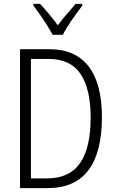

<svg xmlns="http://www.w3.org/2000/svg" viewBox="-20 -967 599 987"><path d="M504 -365Q504 -184 434.5 -92Q365 0 225 0H83V-714H234Q368 -714 436 -625Q504 -536 504 -365ZM446 -362Q446 -510 394 -587Q342 -664 229 -664H139V-50H222Q337 -50 391.5 -128.5Q446 -207 446 -362ZM251 -788Q238 -811 221 -838.5Q204 -866 185.5 -892Q167 -918 152 -938V-947H186Q207 -925 231.5 -895.5Q256 -866 277 -837Q300 -867 321.5 -892.5Q343 -918 369 -947H403V-938Q379 -907 349.5 -864.5Q320 -822 303 -788Z"/></svg>

Font: Noto Sans Lao UI Cond Light
Style: Regular
Weight: 300
Width: 3
Designer: Monotype Design Team
Foundry: Monotype Imaging Inc.
Version: Version 2.000; ttfautohint (v1.8.4.7-5d5b)